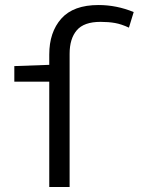

<svg xmlns="http://www.w3.org/2000/svg" viewBox="-20 -744 590 764"><path d="M257 0V-530Q257 -590 285.5 -623.5Q314 -657 380 -657Q412 -657 437.5 -652.5Q463 -648 493 -634L512 -696Q444 -724 372 -724Q272 -724 224 -670Q176 -616 176 -527V-486L37 -481V-419H176V0Z"/></svg>

Font: Codetta
Style: Regular
Weight: 400
Italic angle: -11°
Designer: Ulrich Proeller
Foundry: PROSA GmbH
Version: Version 2.00;September 29, 2018;FontCreator 11.5.0.2427 64-b